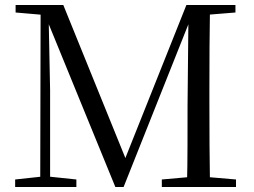

<svg xmlns="http://www.w3.org/2000/svg" viewBox="-20 -748 1015 768"><path d="M40.6 0V-30.1L151.9 -42.1H171.2L285.5 -30.1V0ZM42.4 -698V-728H179.8V-686.9H170.9ZM140.9 0 142.5 -728H173.6L180.4 -387.1V0ZM441.4 0 157 -695.3H151.6V-728H233.2L491.8 -90.5H470.1L476.4 -103.2L725.6 -728H764.6V-695.3H751.6L741 -669.7L474.4 0ZM627.3 0V-30.1L763.8 -42.1H784.1L924 -30.1V0ZM727.7 0Q730 -84.1 730 -166.7Q730 -249.3 730.2 -325.4L734.2 -728H820Q818.6 -645 818.1 -560.5Q817.6 -476.1 817.6 -391.1V-336.8Q817.6 -251.7 818.1 -167.7Q818.6 -83.6 820 0ZM773.7 -686.9V-728H921.8V-698L784.4 -686.9Z"/></svg>

Font: Noto Serif JP
Style: Regular
Weight: 200
Designer: Ryoko NISHIZUKA 西塚涼子 (kana & ideographs); Frank Grießhammer (Latin, Greek & Cyrillic); Wenlong ZHANG 张文龙 (bopomofo); San
Foundry: Adobe
Version: Version 2.001;hotconv 1.1.0;makeotfexe 2.6.0